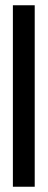

<svg xmlns="http://www.w3.org/2000/svg" viewBox="-20 -640 183 730"><path d="M29 70H112V-620H29Z"/></svg>

Font: Charger Pro
Style: BdNar
Weight: 700
Designer: Jasper
Foundry: Cannot Into Space Fonts
Version: Version 1.09